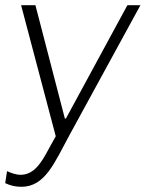

<svg xmlns="http://www.w3.org/2000/svg" viewBox="-39 -531 569 737"><path d="M228 -13 500 -511H450L214 -76H210L97 -511H42L175 -8L144 48C122 88 94 140 40 140C22 140 1 132 -12 126L-19 172C2 182 21 186 43 186C134 186 170 94 228 -13Z"/></svg>

Font: Chivo Light
Style: Italic
Weight: 300
Italic angle: -8°
Designer: Hector Gatti
Foundry: Omnibus-Type
Version: Version 1.003;PS 001.003;hotconv 1.0.70;makeotf.lib2.5.58329